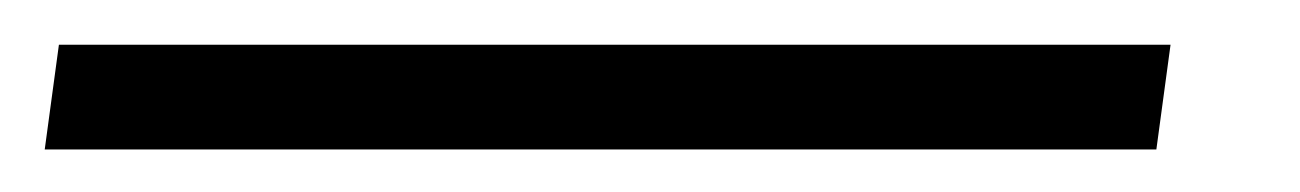

<svg xmlns="http://www.w3.org/2000/svg" viewBox="-76 24 596 88"><path d="M460.5 44.5 454 92.5H-55.5L-49 44.5Z"/></svg>

Font: Merriweather 20pt
Style: Bold Italic
Weight: 700
Italic angle: -7.8°
Version: Version 2.101